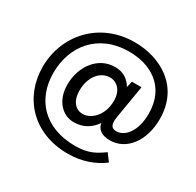

<svg xmlns="http://www.w3.org/2000/svg" viewBox="-165 -845 1164 1142"><g transform="rotate(30 417.0 -274.0)"><path d="M672 36 635 -14C584 22 540 51 448 51C235 51 119 -82 119 -261C119 -443 233 -596 449 -596C587 -596 732 -526 732 -333C732 -216 677 -147 616 -147C584 -147 569 -165 578 -222L616 -449H550L540 -407C516 -446 481 -475 421 -475C305 -475 226 -369 226 -243C225 -136 291 -67 369 -67C438 -67 484 -100 515 -145C522 -104 555 -81 610 -81C722 -81 805 -187 805 -339C805 -564 624 -661 449 -661C206 -661 46 -477 46 -261C46 -55 190 113 434 113C530 113 613 81 672 36ZM306 -249C306 -339 357 -406 426 -406C475 -406 524 -364 513 -272C503 -185 443 -136 391 -136C346 -136 306 -171 306 -249Z"/></g></svg>

Font: Bisquit Text
Style: Regular
Weight: 400
Version: Version 1.004;Glyphs 3.2.3 (3260)